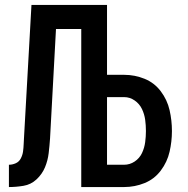

<svg xmlns="http://www.w3.org/2000/svg" viewBox="-20 -755 760 775"><path d="M16 0Q45 0 75 -5Q105 -10 127.5 -31Q150 -52 161.5 -79.5Q173 -107 176.5 -137Q180 -167 182 -196L206 -638H308V0H481Q524 0 563.5 -16Q603 -32 629 -66.5Q655 -101 664.5 -142.5Q674 -184 674 -226Q674 -269 664.5 -310.5Q655 -352 629 -386.5Q603 -421 563.5 -437Q524 -453 481 -453H412V-735H107L77 -201Q76 -187 75.5 -172.5Q75 -158 73 -143.5Q71 -129 64 -115.5Q57 -102 43.5 -96Q30 -90 16 -90ZM412 -90V-363H481Q504 -363 523.5 -349.5Q543 -336 553 -315Q563 -294 566 -271.5Q569 -249 569 -226Q569 -204 566 -181Q563 -158 553 -137Q543 -116 523.5 -103Q504 -90 481 -90Z"/></svg>

Font: Iosevka Sparkle Semibold
Style: Regular
Weight: 600
Designer: Belleve Invis
Foundry: Belleve Invis
Version: Version 4.5.0; ttfautohint (v1.8.3)